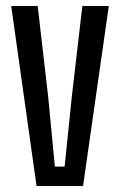

<svg xmlns="http://www.w3.org/2000/svg" viewBox="-20 -620 400 640"><path d="M101.8 0 17.4 -600H105.6L140.6 -297.4L162.9 -64.7H195.4L219.3 -297.4L254.5 -600H342.7L256.9 0Z"/></svg>

Font: Big Shoulders Text SC Thin
Style: Regular
Weight: 100
Designer: Patric King
Foundry: XO Type Co
Version: Version 2.002